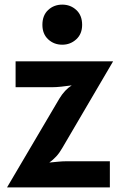

<svg xmlns="http://www.w3.org/2000/svg" viewBox="-20 -811 524 831"><path d="M10.5 0 236.5 -383.5Q260 -422.5 290.5 -441.5Q268 -438.5 245.8 -436Q223.5 -433.5 204.5 -433.5H47.5V-545.5H469.5L249 -169.5Q237 -148.5 223 -133.5Q209 -118.5 193.5 -107.5Q213 -109.5 232 -111.2Q251 -113 266 -113H455.5V0ZM249.5 -617.5Q213.5 -617.5 188.5 -640.8Q163.5 -664 163.5 -703.5Q163.5 -744.5 188.5 -767.8Q213.5 -791 249.5 -791Q285 -791 310.2 -767.8Q335.5 -744.5 335.5 -703.5Q335.5 -664 310 -640.8Q284.5 -617.5 249.5 -617.5Z"/></svg>

Font: Spline Sans SemiBold
Style: Regular
Weight: 600
Designer: Eben Sorkin, Mirko Velimirovic
Foundry: Sorkin Type
Version: Version 1.000; ttfautohint (v1.8.3)